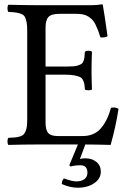

<svg xmlns="http://www.w3.org/2000/svg" viewBox="-20 -669 598 889"><path d="M307.1 102.1 300.8 96.2 340.8 0H148.9Q93.3 0 19 2Q14.6 -2.4 14.6 -14.4Q14.6 -26.4 19 -30.8Q39.1 -31.7 50 -32.7Q61 -33.7 72.3 -37.1Q83.5 -40.5 88.9 -46.1Q94.2 -51.8 98.6 -61.8Q103 -71.8 104.5 -85.4Q106 -99.1 106 -120.1V-526.9Q106 -550.8 103.3 -565.4Q100.6 -580.1 95.7 -589.8Q90.8 -599.6 79.3 -604.2Q67.9 -608.9 55.2 -610.8Q42.5 -612.8 19 -613.8Q14.6 -618.2 14.6 -630.4Q14.6 -642.6 19 -647Q99.1 -645 148.9 -645H402.8Q429.2 -645 452.1 -648.9Q456.1 -648.9 456.1 -646Q457.5 -639.2 466.1 -584.2Q474.6 -529.3 478 -501Q462.4 -493.2 444.8 -496.1Q438.5 -516.6 434.1 -528.3Q429.7 -540 422.6 -554.4Q415.5 -568.8 408.2 -576.7Q400.9 -584.5 389.9 -591.8Q378.9 -599.1 364.7 -602.1Q350.6 -605 332 -605H256.8Q217.8 -605 204.3 -590.3Q190.9 -575.7 190.9 -541V-360.8H282.2Q304.2 -360.8 318.4 -361.8Q332.5 -362.8 342.8 -366.5Q353 -370.1 358.4 -374Q363.8 -377.9 366.9 -387.2Q370.1 -396.5 371.1 -404.8Q372.1 -413.1 373 -429.2Q377.9 -434.1 390.1 -434.1Q400.9 -434.1 405.8 -429.2Q403.8 -381.3 403.8 -342.8Q403.8 -306.6 405.8 -254.9Q401.9 -251 390.1 -251Q377 -251 373 -254.9Q372.1 -271.5 370.6 -279.5Q369.1 -287.6 364.3 -297.9Q359.4 -308.1 350.1 -312.5Q340.8 -316.9 324 -320.1Q307.1 -323.2 282.2 -323.2H190.9V-102.1Q190.9 -66.9 203.4 -53Q215.8 -39.1 247.1 -39.1H362.8Q415.5 -39.1 446.3 -74Q477.1 -108.9 494.1 -169.9Q513.7 -174.3 528.8 -165Q516.1 -82 492.2 2Q490.2 2 470.5 1.5Q450.7 1 423.1 0.5Q395.5 0 375 0L350.1 66.9Q361.8 64 376 64Q405.8 64 426.3 80.6Q446.8 97.2 446.8 126Q446.8 158.2 416.3 179.2Q385.7 200.2 339.8 200.2Q304.2 200.2 266.1 183.1Q266.1 167 275.9 157.2Q313.5 170.9 334 170.9Q356.9 170.9 370.8 160.4Q384.8 149.9 384.8 130.9Q384.8 96.2 352.1 96.2Q326.7 96.2 307.1 102.1Z"/></svg>

Font: Common Serif
Style: Regular
Weight: 400
Designer: Philipp H. Poll, Khaled Hosny
Foundry: Stefan Peev, Context Ltd.
Version: Version 1.026